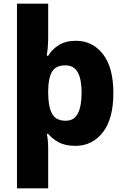

<svg xmlns="http://www.w3.org/2000/svg" viewBox="-20 -780 678 1040"><path d="M594 -276Q594 -135 536.5 -62.5Q479 10 389 10Q333 10 297.5 -9.5Q262 -29 241 -55H234Q237 -40 239 -18Q241 4 241 20V240H72V-760H241V-580Q241 -548 238.5 -520.5Q236 -493 233 -478H241Q261 -512 298 -535.5Q335 -559 392 -559Q481 -559 537.5 -487Q594 -415 594 -276ZM422 -278Q422 -351 401 -388.5Q380 -426 334 -426Q283 -426 262.5 -392.5Q242 -359 241 -292V-277Q241 -204 261.5 -165Q282 -126 336 -126Q381 -126 401.5 -165Q422 -204 422 -278Z"/></svg>

Font: Noto Sans Sinhala UI ExtraBold
Style: Regular
Weight: 800
Designer: Jelle Bosma - Monotype Design Team
Foundry: Monotype Imaging Inc.
Version: Version 2.006; ttfautohint (v1.8.4.7-5d5b)